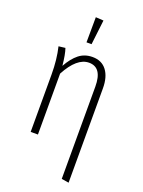

<svg xmlns="http://www.w3.org/2000/svg" viewBox="-175 -835 830 1116"><g transform="rotate(20 240.0 -277.0)"><path d="M265.1 -752.9 247.1 -600.1H215.8L216.8 -755.9ZM278.8 -532.2Q335.9 -532.2 366.5 -491.9Q397 -451.7 397 -381.8V202.1L352.1 194.8V-376Q352.1 -494.1 271 -494.1Q196.3 -494.1 133.8 -377V0H88.9V-355Q88.9 -447.3 70.8 -522.9L111.8 -527.8Q124 -493.2 130.9 -423.8Q160.2 -476.6 195.3 -504.4Q230.5 -532.2 278.8 -532.2Z"/></g></svg>

Font: Fira Sans Compressed ExtraLight
Style: Regular
Weight: 250
Width: 1
Designer: Carrois Corporate & Edenspiekermann AG
Foundry: Carrois Corporate GbR & Edenspiekermann AG
Version: Version 4.203;PS 004.203;hotconv 1.0.88;makeotf.lib2.5.64775